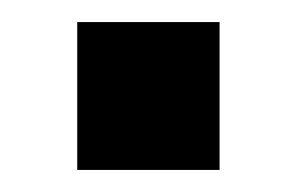

<svg xmlns="http://www.w3.org/2000/svg" viewBox="-20 -154 275 174"><path d="M50 -134V0H179V-134Z"/></svg>

Font: Cheyenne Sans Medium
Style: Regular
Weight: 500
Designer: The Public Sans project authors (U.S. Web Design System), Libre Franklin designed by Pablo Impallari and Rodrigo Fuenzal
Foundry: The Cheyenne Sans Project Authors
Version: Version 2.007